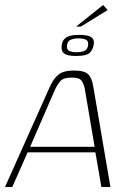

<svg xmlns="http://www.w3.org/2000/svg" viewBox="-31 -745 509 765"><path d="M-11 0 167 -398Q181 -430 201 -447Q221 -464 264 -464Q306 -464 321 -448.5Q336 -433 341 -398L409 0H373L349 -138H79L18 0ZM89 -160H346L307 -390Q304 -408 295 -422Q286 -436 256 -436Q221 -436 209 -421.5Q197 -407 189 -390ZM272 -522Q247 -522 234 -527Q221 -532 217 -541.5Q213 -551 215 -565Q217 -579 224 -588Q231 -597 245.5 -601.5Q260 -606 284 -606Q310 -606 323 -601.5Q336 -597 340.5 -588Q345 -579 342 -565Q338 -544 324.5 -533Q311 -522 272 -522ZM274 -537Q294 -537 306 -542.5Q318 -548 320 -565Q322 -581 312 -586.5Q302 -592 282 -592Q263 -592 250.5 -586.5Q238 -581 236 -565Q234 -548 244 -542.5Q254 -537 274 -537ZM272 -639 380 -725 398 -705 291 -639Z"/></svg>

Font: Genos ExtraLight
Style: Italic
Weight: 250
Italic angle: -8°
Designer: Robert E. Leuschke
Foundry: Robert E. Leuschke
Version: Version 1.010